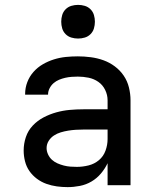

<svg xmlns="http://www.w3.org/2000/svg" viewBox="-20 -759 640 787"><path d="M257 8Q235 8 213 5Q191 2 170 -5.5Q149 -13 131 -26.5Q113 -40 100.5 -58Q88 -76 82.5 -98Q77 -120 77 -142Q77 -170 86 -197Q95 -224 114.5 -244.5Q134 -265 159 -278Q184 -291 211 -298.5Q238 -306 266 -308.5Q294 -311 322 -311H421V-348Q421 -370 411 -390.5Q401 -411 383 -423.5Q365 -436 343 -440.5Q321 -445 299 -445Q286 -445 273 -444Q260 -443 247 -440Q234 -437 222 -432Q210 -427 200 -418.5Q190 -410 183.5 -397.5Q177 -385 177 -372V-371H83V-374Q83 -399 92 -422.5Q101 -446 117.5 -464.5Q134 -483 155.5 -495.5Q177 -508 201 -515.5Q225 -523 249.5 -525.5Q274 -528 299 -528Q325 -528 352 -524.5Q379 -521 404 -512Q429 -503 450.5 -487Q472 -471 487 -449Q502 -427 508.5 -400.5Q515 -374 515 -348V0H421V-90Q410 -67 393.5 -47.5Q377 -28 355 -15Q333 -2 307.5 3Q282 8 257 8ZM295 -75Q319 -75 343 -81Q367 -87 385.5 -102.5Q404 -118 412.5 -141.5Q421 -165 421 -189V-228H322Q306 -228 290.5 -227Q275 -226 259.5 -223.5Q244 -221 229 -216.5Q214 -212 201 -203.5Q188 -195 179.5 -181.5Q171 -168 171 -152Q171 -139 177 -126Q183 -113 193 -104Q203 -95 215.5 -89.5Q228 -84 241.5 -80.5Q255 -77 268.5 -76Q282 -75 295 -75ZM300 -601Q286 -601 272.5 -605Q259 -609 249 -619Q239 -629 235 -642.5Q231 -656 231 -670Q231 -684 235 -697.5Q239 -711 249 -721Q259 -731 272.5 -735Q286 -739 300 -739Q314 -739 327.5 -735Q341 -731 351 -721Q361 -711 365 -697.5Q369 -684 369 -670Q369 -656 365 -642.5Q361 -629 351 -619Q341 -609 327.5 -605Q314 -601 300 -601Z"/></svg>

Font: Iosevka Medium Extended
Style: Regular
Weight: 500
Width: 7
Monospace: yes
Designer: Belleve Invis
Foundry: Belleve Invis
Version: Version 32.5.0; ttfautohint (v1.8.4)